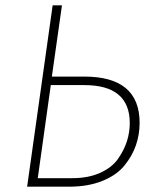

<svg xmlns="http://www.w3.org/2000/svg" viewBox="-20 -702 592 722"><path d="M297 -414Q505 -414 505 -240Q505 -196 491 -155.5Q477 -115 447.5 -79Q418 -43 364.5 -21.5Q311 0 240 0H82L178 -682H213L175 -414ZM252 -32Q312 -32 356.5 -52Q401 -72 424 -105Q447 -138 457.5 -171.5Q468 -205 468 -239Q468 -382 297 -382H171L122 -32Z"/></svg>

Font: Fira Sans UltraLight
Style: Italic
Weight: 200
Italic angle: -8°
Designer: Carrois Corporate & Edenspiekermann AG
Foundry: Carrois Corporate GbR & Edenspiekermann AG
Version: Version 4.203;PS 004.203;hotconv 1.0.88;makeotf.lib2.5.64775